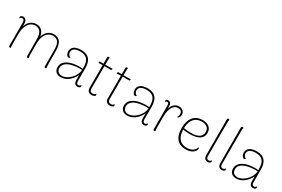

<svg xmlns="http://www.w3.org/2000/svg" viewBox="91 -1839 4352 2963"><g transform="rotate(30 2267.5 -358.0)"><path d="M783 -87 782 -297C782 -437 737 -512 630 -512C554 -512 486 -459 462 -373C448 -462 401 -512 314 -512C243 -512 178 -462 150 -376V-427C150 -481 122 -510 80 -510C60 -510 36 -498 36 -476C36 -470 38 -463 45 -455C51 -472 64 -482 79 -482C106 -482 120 -462 120 -429L121 -14C121 0 127 8 138 8C147 8 152 4 156 0C150 -23 150 -57 150 -237C150 -431 247 -484 311 -484C404 -484 437 -422 437 -298L438 -14C438 0 444 8 455 8C464 8 469 4 473 0C469 -16 467 -47 467 -87L466 -267C471 -437 565 -484 627 -484C720 -484 753 -422 753 -298L754 -14C754 0 760 8 771 8C780 8 785 4 789 0C785 -16 783 -47 783 -87Z M1385 -45C1377 -28 1360 -18 1347 -18C1323 -18 1309 -34 1309 -71V-298C1309 -437 1249 -512 1120 -512C1016 -512 949 -474 949 -395C949 -357 971 -312 1001 -312C1007 -312 1020 -315 1028 -328C994 -336 978 -371 978 -397C978 -468 1055 -484 1114 -484C1230 -484 1279 -422 1279 -298V-272C1217 -279 1143 -274 1085 -259C979 -230 928 -173 928 -102C928 -38 966 12 1046 12C1135 12 1228 -50 1279 -160V-73C1279 -23 1299 10 1346 10C1368 10 1394 -2 1394 -24C1394 -30 1392 -37 1385 -45ZM1052 -15C984 -15 960 -58 960 -104C960 -166 1006 -208 1087 -232C1137 -247 1225 -256 1279 -251C1276 -136 1154 -15 1052 -15Z M1625 -500H1548C1548 -573 1549 -612 1554 -624C1550 -628 1545 -632 1536 -632C1524 -632 1517 -624 1517 -610V-500H1455C1449 -500 1445 -494 1444 -486L1443 -472C1456 -473 1490 -474 1503 -474H1517V-71C1517 -17 1549 12 1597 12C1630 12 1661 0 1661 -22C1661 -28 1659 -35 1652 -43C1644 -26 1621 -16 1598 -16C1564 -16 1547 -38 1547 -71L1548 -428V-474H1665C1671 -474 1675 -480 1676 -488L1677 -502C1667 -501 1635 -500 1625 -500Z M1950 -500H1873C1873 -573 1874 -612 1879 -624C1875 -628 1870 -632 1861 -632C1849 -632 1842 -624 1842 -610V-500H1780C1774 -500 1770 -494 1769 -486L1768 -472C1781 -473 1815 -474 1828 -474H1842V-71C1842 -17 1874 12 1922 12C1955 12 1986 0 1986 -22C1986 -28 1984 -35 1977 -43C1969 -26 1946 -16 1923 -16C1889 -16 1872 -38 1872 -71L1873 -428V-474H1990C1996 -474 2000 -480 2001 -488L2002 -502C1992 -501 1960 -500 1950 -500Z M2569 -45C2561 -28 2544 -18 2531 -18C2507 -18 2493 -34 2493 -71V-298C2493 -437 2433 -512 2304 -512C2200 -512 2133 -474 2133 -395C2133 -357 2155 -312 2185 -312C2191 -312 2204 -315 2212 -328C2178 -336 2162 -371 2162 -397C2162 -468 2239 -484 2298 -484C2414 -484 2463 -422 2463 -298V-272C2401 -279 2327 -274 2269 -259C2163 -230 2112 -173 2112 -102C2112 -38 2150 12 2230 12C2319 12 2412 -50 2463 -160V-73C2463 -23 2483 10 2530 10C2552 10 2578 -2 2578 -24C2578 -30 2576 -37 2569 -45ZM2236 -15C2168 -15 2144 -58 2144 -104C2144 -166 2190 -208 2271 -232C2321 -247 2409 -256 2463 -251C2460 -136 2338 -15 2236 -15Z M2857 -512C2794 -512 2745 -470 2723 -392V-427C2723 -482 2707 -510 2667 -510C2643 -510 2627 -501 2627 -486C2627 -479 2630 -472 2637 -464C2644 -480 2656 -482 2664 -482C2685 -482 2694 -469 2694 -432V-14C2694 0 2700 8 2711 8C2720 8 2726 4 2730 0C2724 -24 2725 -59 2725 -247C2725 -433 2798 -484 2857 -484C2902 -484 2930 -464 2930 -414C2930 -396 2928 -377 2910 -355C2912 -354 2916 -353 2922 -354C2938 -357 2959 -380 2959 -418C2959 -480 2917 -512 2857 -512Z M3431 -115C3413 -45 3344 -17 3275 -17C3182 -17 3094 -68 3089 -234C3121 -229 3157 -224 3205 -224C3358 -224 3442 -274 3442 -375C3442 -463 3379 -512 3280 -512C3134 -512 3057 -408 3057 -243C3057 -73 3138 12 3272 12C3348 12 3414 -15 3439 -72C3451 -100 3443 -110 3431 -115ZM3278 -485C3342 -485 3411 -460 3411 -375C3411 -291 3343 -249 3217 -249C3180 -249 3127 -253 3089 -259C3093 -413 3170 -485 3278 -485Z M3665 10C3693 10 3719 -2 3719 -24C3719 -30 3717 -37 3710 -45C3702 -28 3685 -18 3666 -18C3639 -18 3625 -38 3625 -71L3626 -524C3626 -644 3626 -705 3632 -720C3628 -724 3623 -728 3614 -728C3602 -728 3595 -720 3595 -706V-73C3595 -19 3623 10 3665 10Z M3915 10C3943 10 3969 -2 3969 -24C3969 -30 3967 -37 3960 -45C3952 -28 3935 -18 3916 -18C3889 -18 3875 -38 3875 -71L3876 -524C3876 -644 3876 -705 3882 -720C3878 -724 3873 -728 3864 -728C3852 -728 3845 -720 3845 -706V-73C3845 -19 3873 10 3915 10Z M4513 -45C4505 -28 4488 -18 4475 -18C4451 -18 4437 -34 4437 -71V-298C4437 -437 4377 -512 4248 -512C4144 -512 4077 -474 4077 -395C4077 -357 4099 -312 4129 -312C4135 -312 4148 -315 4156 -328C4122 -336 4106 -371 4106 -397C4106 -468 4183 -484 4242 -484C4358 -484 4407 -422 4407 -298V-272C4345 -279 4271 -274 4213 -259C4107 -230 4056 -173 4056 -102C4056 -38 4094 12 4174 12C4263 12 4356 -50 4407 -160V-73C4407 -23 4427 10 4474 10C4496 10 4522 -2 4522 -24C4522 -30 4520 -37 4513 -45ZM4180 -15C4112 -15 4088 -58 4088 -104C4088 -166 4134 -208 4215 -232C4265 -247 4353 -256 4407 -251C4404 -136 4282 -15 4180 -15Z"/></g></svg>

Font: Arima Koshi Thin
Style: Regular
Weight: 250
Designer: Joana Correia and Natanael Gama
Foundry: NDISCOVER
Version: Version 1.019;PS 001.019;hotconv 1.0.88;makeotf.lib2.5.64775